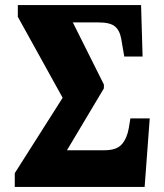

<svg xmlns="http://www.w3.org/2000/svg" viewBox="-20 -734 646 754"><path d="M38 0V-54L226 -350L50 -668V-714H534L540 -512H468L456 -582Q450 -615 431 -630.5Q412 -646 367 -646H266L388 -402V-387L243 -144H391Q438 -144 458.5 -167.5Q479 -191 486 -232L492 -269H568L548 0Z"/></svg>

Font: Noto Serif ExtraCondensed Black
Style: Regular
Weight: 900
Width: 2
Designer: Monotype Design Team
Foundry: Monotype Imaging Inc.
Version: Version 2.015; ttfautohint (v1.8.4.7-5d5b)